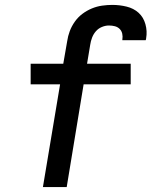

<svg xmlns="http://www.w3.org/2000/svg" viewBox="-20 -763 640 783"><path d="M155 0 225 -419H105V-503H238L254 -595Q257 -616 264.5 -636Q272 -656 285 -674.5Q298 -693 316 -706.5Q334 -720 354.5 -728.5Q375 -737 396.5 -740Q418 -743 438 -743Q468 -743 496.5 -736Q525 -729 545 -711Q565 -693 573 -664.5Q581 -636 576 -607Q576 -605 575.5 -603Q575 -601 574 -599H479Q479 -599 479 -600Q479 -601 479 -602Q481 -614 478.5 -625.5Q476 -637 468 -645Q460 -653 448.5 -656Q437 -659 424 -659Q410 -659 395.5 -653Q381 -647 371 -635.5Q361 -624 355.5 -609.5Q350 -595 348 -581L335 -503H513V-419H321L252 0Z"/></svg>

Font: Iosevka Curly MdExObl
Style: Regular
Weight: 500
Width: 7
Italic angle: -9°
Monospace: yes
Designer: Belleve Invis
Foundry: Belleve Invis
Version: Version 11.1.0; ttfautohint (v1.8.3)